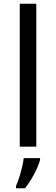

<svg xmlns="http://www.w3.org/2000/svg" viewBox="-20 -780 298 1021"><path d="M173 0H85V-760H173ZM193 70Q189 88 176.5 115.5Q164 143 147.5 171Q131 199 113 221H65V209Q73 192 81.5 165.5Q90 139 97 110.5Q104 82 106 61H193Z"/></svg>

Font: Noto Sans New Tai Lue
Style: Regular
Weight: 400
Designer: Monotype Design Team
Foundry: Monotype Imaging Inc.
Version: Version 2.003